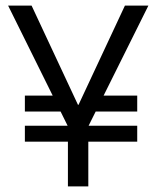

<svg xmlns="http://www.w3.org/2000/svg" viewBox="-20 -673 560 687"><path d="M69 -166V-223H471V-166ZM69 -274V-331H231V-274ZM315 -274V-331H471V-274ZM223 -6V-221L9 -653H93L259 -298H261L427 -653H511L296 -221V-6Z"/></svg>

Font: Bricolage Grotesque 48pt Condensed ExtraBold Light
Style: Regular
Weight: 300
Version: Version 1.000;gftools[0.9.30]